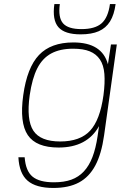

<svg xmlns="http://www.w3.org/2000/svg" viewBox="-20 -720 618 950"><path d="M470 -96Q411 10 270 10Q159 10 117.5 -51.5Q76 -113 95 -249Q114 -386 173 -448Q232 -510 343 -510Q485 -510 514 -402L529 -500H558L495 -50Q482 42 451.5 99Q421 156 370.5 183Q320 210 244 210Q158 210 116.5 174Q75 138 71 58H102Q107 126 141 154Q175 182 247 182Q297 182 333 169Q369 156 395 128Q421 100 437.5 57Q454 14 463 -47ZM278 -20Q376 -20 425.5 -73Q475 -126 492 -249Q500 -310 496.5 -354Q493 -398 474.5 -425.5Q456 -453 424 -466Q392 -479 342 -479Q277 -479 233.5 -455.5Q190 -432 164.5 -382Q139 -332 127 -249Q110 -127 145 -73.5Q180 -20 278 -20ZM552 -700Q545 -647 524.5 -614Q504 -581 468.5 -565.5Q433 -550 379 -550Q300 -550 269 -585.5Q238 -621 249 -700H276Q267 -633 292 -604.5Q317 -576 383 -576Q450 -576 482.5 -604.5Q515 -633 524 -700Z"/></svg>

Font: Fivo Sans Thin
Style: Regular
Weight: 250
Foundry: Alexander Slobzheninov
Version: 1.0